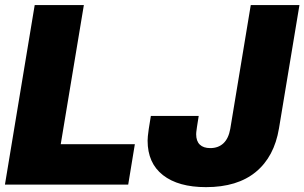

<svg xmlns="http://www.w3.org/2000/svg" viewBox="-20 -748 1233 778"><path d="M0 0 120.6 -727.5H319.8L226.1 -163.6H526.4L499.5 0ZM814.9 10.3Q702.6 10.3 640.4 -38.3Q578.1 -86.9 578.1 -178.2Q578.1 -186 579.1 -196.3Q580.1 -206.5 582.8 -225.6Q585.4 -244.6 591.3 -278.3H785.2Q780.3 -248 778.1 -233.4Q775.9 -218.8 775.4 -212.9Q774.9 -207 774.9 -204.1Q774.9 -176.3 789.6 -162.1Q804.2 -147.9 832 -147.9Q864.7 -147.9 885.5 -167.5Q906.2 -187 913.1 -226.1L996.1 -727.5H1193.4L1110.4 -227.5Q1091.3 -112.8 1016.6 -51.3Q941.9 10.3 814.9 10.3Z"/></svg>

Font: Inter 20pt Black
Style: Italic
Weight: 900
Italic angle: -9.3988°
Version: Version 4.001;git-66647c0bb